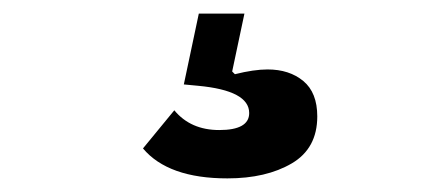

<svg xmlns="http://www.w3.org/2000/svg" viewBox="-20 -50 640 282"><path d="M314 212Q227 212 190 168L236 112Q260 141 302 141Q346 141 346 116Q346 83 271 76L250 74L272 -30H339L321 55L325 59Q353 52 373 52Q405 52 425.5 69Q446 86 446 121Q446 168 408.5 190Q371 212 314 212Z"/></svg>

Font: Aneliza
Style: Bold
Weight: 700
Designer: Mike Abbink, Paul van der Laan, Pieter van Rosmalen
Foundry: Bold Monday
Version: Version 3.0